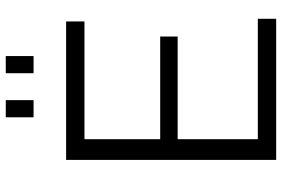

<svg xmlns="http://www.w3.org/2000/svg" viewBox="-172 -782 954 649"><g transform="rotate(-90 304.5 -457.0)"><path d="M233 -820V-914H291V-820ZM382 -820V-914H440V-820ZM566 -62V0H89V-710H557V-648H159V-392H506V-333H159V-62Z"/></g></svg>

Font: Oxford Sans
Style: Regular
Weight: 400
Designer: Matt McInerney, Pablo Impallari, Rodrigo Fuenzalida
Foundry: Matt McInerney, Pablo Impallari, Rodrigo Fuenzalida
Version: Version 3.000g; ttfautohint (v1.5) -l 8 -r 28 -G 28 -x 14 -D